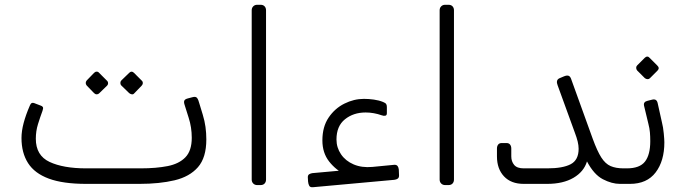

<svg xmlns="http://www.w3.org/2000/svg" viewBox="-20 -770 2882 804"><path d="M341 0Q244 0 184.5 -22Q125 -44 97.5 -87Q70 -130 70 -192Q70 -221 79 -255Q88 -289 105 -328Q108 -336 113 -338.5Q118 -341 129 -336L150 -328Q157 -326 159.5 -321.5Q162 -317 158 -306Q148 -279 139 -250Q130 -221 130 -189Q130 -119 187.5 -92Q245 -65 341 -65H569Q634 -65 682 -74.5Q730 -84 756.5 -111.5Q783 -139 783 -193Q783 -237 770 -277L753 -331Q749 -343 752 -349Q755 -355 767 -358L786 -363Q800 -367 805.5 -359.5Q811 -352 815 -336L829 -290Q837 -264 840.5 -238.5Q844 -213 844 -186Q844 -110 809 -70Q774 -30 711 -15Q648 0 564 0ZM395 -379Q391 -375 385 -375Q379 -375 374 -380L343 -412Q339 -417 339 -422.5Q339 -428 343 -433L374 -465Q379 -470 385 -470Q391 -470 395 -465L427 -433Q432 -429 432.5 -422.5Q433 -416 428 -411ZM542 -379Q538 -374 532 -375Q526 -376 521 -380L488 -412Q484 -416 484 -422.5Q484 -429 488 -433L521 -465Q526 -470 531 -470Q536 -470 541 -465L573 -433Q578 -429 578 -422.5Q578 -416 573 -411Z M1057 5Q1047 5 1040.5 -1.5Q1034 -8 1034 -18V-727Q1034 -737 1040.5 -743.5Q1047 -750 1057 -750H1071Q1082 -750 1088 -743.5Q1094 -737 1094 -727V-18Q1094 -8 1088 -1.5Q1082 5 1071 5Z M1290 14Q1279 15 1275 8Q1271 1 1270 -10L1269 -28Q1269 -37 1275 -40.5Q1281 -44 1288 -45L1421 -57L1429 -37Q1386 -58 1358 -94Q1330 -130 1330 -182Q1330 -239 1356 -277.5Q1382 -316 1422 -336Q1462 -356 1504 -356Q1524 -356 1545.5 -353Q1567 -350 1584 -343Q1594 -339 1597 -334.5Q1600 -330 1600 -322V-296Q1600 -287 1593.5 -285.5Q1587 -284 1579 -287Q1562 -293 1545 -296Q1528 -299 1511 -299Q1460 -299 1424.5 -270.5Q1389 -242 1389 -186Q1389 -152 1408 -124Q1427 -96 1461 -81.5Q1495 -67 1539 -71L1632 -80Q1641 -80 1645 -74.5Q1649 -69 1650 -60L1651 -35Q1651 -26 1645.5 -22Q1640 -18 1631 -17Z M1844 5Q1834 5 1827.5 -1.5Q1821 -8 1821 -18V-727Q1821 -737 1827.5 -743.5Q1834 -750 1844 -750H1858Q1869 -750 1875 -743.5Q1881 -737 1881 -727V-18Q1881 -8 1875 -1.5Q1869 5 1858 5Z M2173 0Q2120 0 2090.5 -31.5Q2061 -63 2061 -115V-148Q2061 -158 2066 -164.5Q2071 -171 2081 -171H2101Q2111 -171 2116 -164.5Q2121 -158 2121 -148V-115Q2121 -94 2133 -79.5Q2145 -65 2173 -65H2272Q2337 -65 2370 -82.5Q2403 -100 2403 -147Q2403 -161 2399 -177.5Q2395 -194 2387 -215L2315 -413Q2311 -423 2312.5 -430.5Q2314 -438 2322 -442L2341 -450Q2353 -455 2360 -453Q2367 -451 2371 -441L2462 -189Q2481 -137 2498 -110.5Q2515 -84 2537 -74.5Q2559 -65 2591 -65Q2606 -65 2606 -50V-30Q2606 0 2576 0Q2542 0 2504.5 -19.5Q2467 -39 2438 -94Q2425 -51 2381.5 -25.5Q2338 0 2271 0Z M2579 0Q2569 0 2565 -6.5Q2561 -13 2561 -20V-45Q2561 -59 2569 -62Q2577 -65 2591 -65H2605Q2659 -65 2681 -93.5Q2703 -122 2703 -179Q2703 -199 2701.5 -216Q2700 -233 2695 -252L2677 -327Q2675 -336 2679 -341Q2683 -346 2692 -348L2712 -353Q2730 -357 2734 -338L2752 -257Q2757 -238 2759.5 -211.5Q2762 -185 2762 -174Q2762 -96 2725.5 -48Q2689 0 2618 0ZM2701 -442Q2697 -438 2691 -438.5Q2685 -439 2680 -443L2648 -475Q2644 -480 2644 -486Q2644 -492 2648 -496L2680 -528Q2685 -533 2690.5 -533Q2696 -533 2700 -528L2732 -496Q2744 -485 2733 -474Z"/></svg>

Font: Rubik Light
Style: Italic
Weight: 300
Italic angle: -12°
Designer: Hubert and Fischer
Foundry: Hubert and Fischer
Version: Version 2.300;gftools[0.9.30]